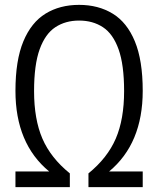

<svg xmlns="http://www.w3.org/2000/svg" viewBox="-20 -769 650 789"><path d="M43.5 0V-64.5H182Q43.5 -178.5 43.5 -395.5Q43.5 -521 76 -599Q108.5 -677 167.2 -713Q226 -749 305 -749Q384 -749 443 -713Q502 -677 534.2 -599Q566.5 -521 566.5 -395.5Q566.5 -179 428.5 -64.5H566.5V0H343.5V-56.5Q421.5 -120 455.8 -199.5Q490 -279 490 -394.5Q490 -503 467.2 -566.5Q444.5 -630 403 -657.2Q361.5 -684.5 305 -684.5Q249 -684.5 207.5 -657.2Q166 -630 143 -566.5Q120 -503 120 -394.5Q120 -279 154.2 -199.5Q188.5 -120 267 -56.5V0Z"/></svg>

Font: Encode Sans Condensed
Style: Regular
Weight: 400
Width: 3
Designer: Multiple Designers
Foundry: Impallari Type
Version: Version 3.000; ttfautohint (v1.8.3) -l 8 -r 50 -G 200 -x 14 